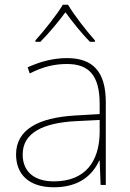

<svg xmlns="http://www.w3.org/2000/svg" viewBox="-20 -783 551 813"><path d="M268 -763H246C222 -722 167 -653 130 -612V-606H151C188 -643 229 -693 257 -731C285 -693 324 -643 361 -606H382V-612C345 -653 292 -722 268 -763ZM264 -537C205 -537 150 -522 97 -498L106 -472C163 -501 211 -512 264 -512C357 -512 402 -463 402 -343V-300L299 -294C142 -285 48 -234 48 -129C48 -45 102 10 208 10C316 10 372 -42 400 -103H402L406 0H428V-350C428 -480 373 -537 264 -537ZM301 -270 402 -275V-220C400 -99 341 -15 208 -15C123 -15 76 -58 76 -129C76 -222 165 -263 301 -270Z"/></svg>

Font: Noto Sans Lao Thin
Style: Regular
Weight: 100
Designer: Monotype Design Team
Foundry: Monotype Imaging Inc.
Version: Version 2.003